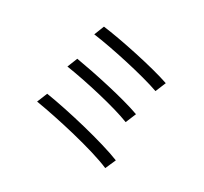

<svg xmlns="http://www.w3.org/2000/svg" viewBox="-156 -982 1312 1232"><g transform="rotate(30 500.0 -366.0)"><path d="M287 -757 258 -683C396 -665 658 -608 780 -564L812 -641C686 -685 417 -741 287 -757ZM242 -493 212 -418C354 -397 598 -342 714 -296L746 -373C621 -419 379 -470 242 -493ZM187 -202 156 -126C318 -100 615 -33 748 25L782 -52C645 -107 355 -176 187 -202Z"/></g></svg>

Font: GenYoGothic2 TW R
Style: Regular
Weight: 400
Version: Version 2.100;PS 2.1;hotconv 16.6.51;makeotf.lib2.5.65220 DE